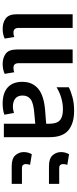

<svg xmlns="http://www.w3.org/2000/svg" viewBox="413 -981 577 1443"><g transform="rotate(90 701.5 -259.5)"><path d="M196 9Q149 9 118 -14.5Q87 -38 87 -97V-517H190V-110Q190 -72 225 -72Q241 -72 258 -78L270 -6Q252 2 233.5 5.5Q215 9 196 9ZM461 9Q414 9 383 -14.5Q352 -38 352 -97V-517H455V-110Q455 -72 490 -72Q506 -72 523 -78L535 -6Q517 2 498.5 5.5Q480 9 461 9Z M758 9Q679 9 637 -29Q595 -67 595 -139Q595 -215 648 -259Q701 -303 820 -311L910 -318V-342Q910 -397 884.5 -420.5Q859 -444 802 -444Q757 -444 714 -431Q671 -418 636 -396V-488Q662 -502 708 -515Q754 -528 813 -528Q907 -528 959 -485Q1011 -442 1011 -343V0H910V-236L833 -229Q756 -223 727 -202Q698 -181 698 -141Q698 -104 720.5 -86Q743 -68 781 -68Q795 -68 807 -70.5Q819 -73 829 -76L842 -4Q824 3 802.5 6Q781 9 758 9Z M1229 -339Q1171 -339 1147 -366.5Q1123 -394 1123 -429Q1123 -463 1139 -490L1219 -477Q1217 -472 1215 -463Q1213 -454 1213 -445Q1213 -432 1220 -424Q1227 -416 1244 -416H1362V-339ZM1229 -59Q1171 -59 1147 -86.5Q1123 -114 1123 -149Q1123 -183 1139 -210L1219 -197Q1217 -192 1215 -183Q1213 -174 1213 -165Q1213 -152 1220 -144Q1227 -136 1244 -136H1362V-59Z"/></g></svg>

Font: Noto Sans Thai UI SemCond Med
Style: Regular
Weight: 500
Width: 4
Designer: Monotype Design Team
Foundry: Monotype Imaging Inc.
Version: Version 2.000; ttfautohint (v1.8.4.7-5d5b)